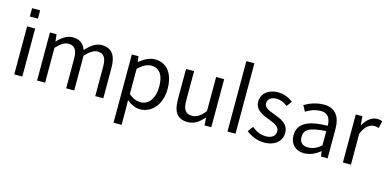

<svg xmlns="http://www.w3.org/2000/svg" viewBox="-87 -1332 4264 2097"><g transform="rotate(15 2044.5 -283.5)"><path d="M75 -543V0H166V-543ZM76 -655H167V-749H76Z M408 -543H333V0H424V-394C473 -449 519 -477 561 -477C630 -477 662 -436 662 -332V0H753V-394C804 -449 850 -477 890 -477C959 -477 991 -436 991 -332V0H1082V-344C1082 -485 1030 -557 917 -557C849 -557 794 -514 738 -453C715 -517 672 -557 588 -557C523 -557 466 -516 419 -464H416Z M1334 -543H1259V229H1350V45L1348 -50C1397 -10 1449 13 1498 13C1622 13 1734 -93 1734 -280C1734 -447 1658 -557 1518 -557C1454 -557 1394 -521 1345 -481H1342ZM1483 -63C1447 -63 1399 -77 1350 -120V-405C1403 -454 1449 -480 1496 -480C1599 -480 1639 -399 1639 -279C1639 -144 1574 -63 1483 -63Z M2037 13C2112 13 2166 -26 2217 -85H2220L2227 0H2303V-543H2212V-158C2160 -93 2121 -66 2065 -66C1993 -66 1963 -109 1963 -210V-543H1872V-199C1872 -58 1920 13 2037 13Z M2486 -796V0H2577V-796Z M2901 13C3029 13 3099 -60 3099 -148C3099 -250 3012 -284 2933 -313C2872 -337 2813 -355 2813 -407C2813 -450 2844 -485 2912 -485C2961 -485 2998 -465 3037 -437L3081 -496C3038 -529 2980 -557 2912 -557C2794 -557 2725 -488 2725 -403C2725 -312 2811 -273 2887 -246C2947 -222 3011 -198 3011 -143C3011 -96 2976 -58 2904 -58C2839 -58 2790 -83 2743 -122L2698 -62C2750 -19 2824 13 2901 13Z M3351 13C3419 13 3480 -15 3532 -58H3535L3543 0H3618V-334C3618 -467 3562 -557 3430 -557C3342 -557 3262 -525 3211 -493L3247 -428C3290 -457 3351 -481 3415 -481C3504 -481 3527 -414 3527 -344C3312 -341 3193 -286 3193 -146C3193 -47 3260 13 3351 13ZM3377 -60C3321 -60 3282 -88 3282 -152C3282 -236 3334 -271 3527 -284V-123C3474 -76 3430 -60 3377 -60Z M3866 -543H3791V0H3882V-349C3917 -442 3975 -474 4019 -474C4042 -474 4053 -472 4072 -465L4089 -545C4072 -554 4055 -557 4031 -557C3970 -557 3916 -513 3877 -444H3874Z"/></g></svg>

Font: Spoqa Han Sans Neo
Style: Regular
Weight: 400
Designer: [Spoqa Han Sans Neo] Dong-huui Kim ___ Younghwa Kang ___ Yujin Lee ___ [Noto Sans] Ryoko NISHIZUKA ____ (kana & ideograp
Foundry: Spoqa (http://www.spoqa-han-sans.com)
Version: Version 1.100;hotconv 1.0.109;makeotfexe 2.5.65596